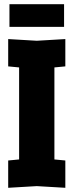

<svg xmlns="http://www.w3.org/2000/svg" viewBox="-20 -890 350 914"><path d="M19 4V-126L71 -131V-569L19 -574V-704L155 -696L291 -704V-574L239 -569V-131L291 -126V4L155 -4ZM25 -762V-870H285V-762Z"/></svg>

Font: Tektur Condensed
Style: Bold
Weight: 700
Width: 3
Designer: Adam Jagosz
Foundry: Adam Jagosz
Version: Version 1.005;gftools[0.9.30]